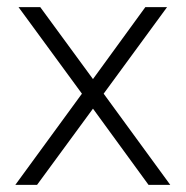

<svg xmlns="http://www.w3.org/2000/svg" viewBox="-20 -519 521 539"><path d="M210 -256 32 -499H93L241 -297L388 -499H449L271 -256L458 0H397L241 -214L84 0H23Z"/></svg>

Font: Bai Jamjuree Light
Style: Regular
Weight: 300
Designer: Katatrad Aksorn Co.,Ltd.
Foundry: Cadson Demak Co.,Ltd.
Version: Version 1.000; ttfautohint (v1.6)